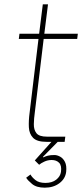

<svg xmlns="http://www.w3.org/2000/svg" viewBox="-20 -656 380 888"><path d="M121 151Q127 163 143.5 176.5Q160 190 190 190Q221 190 240 175Q259 160 262 139Q266 110 253.5 97Q241 84 219 84Q201 84 185 91.5Q169 99 161 106L141 86L218 0H195Q151 0 133 -18.5Q115 -37 113.5 -67.5Q112 -98 117 -135L158 -476H67L70 -500H161L178 -636H202L185 -500H340L337 -476H182L141 -136Q137 -108 136.5 -82Q136 -56 148.5 -40Q161 -24 197 -24H282L279 0H247L179 69L180 72Q190 67 201.5 64Q213 61 232 61Q244 61 258 68.5Q272 76 280.5 93Q289 110 286 139Q282 171 254.5 191.5Q227 212 187 212Q149 212 128.5 195Q108 178 101 166Z"/></svg>

Font: Haskoy Thin
Style: Italic
Weight: 100
Designer: Ertekin Erdin
Foundry: Ertekin Erdin
Version: Version 2.000; ttfautohint (v1.8.4.7-5d5b)